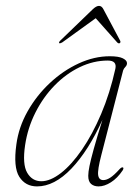

<svg xmlns="http://www.w3.org/2000/svg" viewBox="-20 -642 486 669"><path d="M333 -101.5Q319.5 -49.5 322 -32Q324.5 -14.5 340 -14.5Q351 -14.5 364 -22.8Q377 -31 397 -53Q404 -60.5 408.5 -58.5Q412 -56.5 407.5 -48.5Q389 -21 366.5 -6.8Q344 7.5 323.5 7.5Q307.5 7.5 297.5 -1Q287.5 -9.5 287.5 -29.5Q287.5 -42.5 291.8 -63.5Q296 -84.5 306.5 -122.5Q317 -160.5 337 -224.5Q288 -116.5 228.8 -54.5Q169.5 7.5 109 7.5Q68.5 7.5 47.2 -26Q26 -59.5 37 -138.5Q45 -199 76.2 -254.2Q107.5 -309.5 153.8 -352.8Q200 -396 254.2 -421Q308.5 -446 362.5 -446Q393.5 -446 408 -438.8Q422.5 -431.5 422.5 -422Q422.5 -414.5 416.8 -408.8Q411 -403 409 -396.5ZM67.5 -136.5Q57.5 -69.5 74.8 -40Q92 -10.5 124 -10.5Q155.5 -10.5 192.5 -39.2Q229.5 -68 265.8 -120.8Q302 -173.5 332.5 -245.2Q363 -317 382 -402.5Q388 -431 355.5 -431Q305.5 -431 257.8 -408Q210 -385 170.2 -344.2Q130.5 -303.5 103.5 -250Q76.5 -196.5 67.5 -136.5ZM397 -491.5Q393.5 -489.5 388.5 -494L313.5 -578.5L196.5 -494Q189 -490 186.5 -491.5Q184 -494.5 190 -500.5L303 -609.5Q315.5 -621.5 325 -621.5Q334.5 -621.5 340.5 -609.5L398.5 -500.5Q401.5 -494.5 397 -491.5Z"/></svg>

Font: Fraunces 72pt S000 Thin
Style: Italic
Weight: 100
Italic angle: -16°
Version: Version 1.000; ttfautohint (v1.8.3)